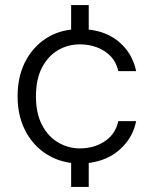

<svg xmlns="http://www.w3.org/2000/svg" viewBox="-20 -629 603 753"><path d="M259 104V10Q198 2 150.5 -32.5Q103 -67 76 -123Q49 -179 49 -251Q49 -325 76 -381Q103 -437 150.5 -471.5Q198 -506 259 -513V-609H328V-513Q402 -505 451 -461Q500 -417 514 -350H444Q433 -400 391 -427.5Q349 -455 293 -455Q247 -455 208 -432.5Q169 -410 145 -364.5Q121 -319 121 -251Q121 -184 145 -138.5Q169 -93 208.5 -70Q248 -47 293 -47Q349 -47 391 -75Q433 -103 444 -154H514Q501 -89 451.5 -44Q402 1 328 10V104Z"/></svg>

Font: DM Sans Light
Style: Regular
Weight: 300
Designer: Colophon Foundry, Jonny Pinhorn
Foundry: Colophon Foundry
Version: Version 4.004; ttfautohint (v1.8.4.7-5d5b)